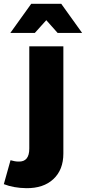

<svg xmlns="http://www.w3.org/2000/svg" viewBox="-83 -782 449 1003"><path d="M-28 55Q-17 58 -7 60Q3 62 14 62Q70 64 70 -6V-540H248V20Q248 105 196 153.5Q144 202 54 201Q-12 200 -63 180ZM80 -762H237L346 -610H218L113 -728H205L99 -610H-29Z"/></svg>

Font: Alexandria
Style: Bold
Weight: 700
Designer: Mohamed Gaber
Foundry: Kief Type Foundry
Version: Version 5.100